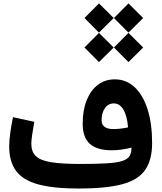

<svg xmlns="http://www.w3.org/2000/svg" viewBox="-20 -1090 936 1110"><path d="M638.7 -985.8 722.7 -1070.3 807.6 -985.8 722.7 -901.4ZM468.3 -985.8 552.2 -1070.3 637.2 -985.8 552.2 -901.4ZM468.3 -815.4 552.2 -899.9 637.2 -815.4 552.2 -731ZM638.7 -815.4 722.7 -899.9 807.6 -815.4 722.7 -731ZM740.2 -236.8Q678.7 -221.2 626.5 -221.2Q540.5 -221.2 499.3 -258.5Q458 -295.9 458 -374.5Q458 -452.6 481 -510.3Q503.9 -567.9 545.7 -599.6Q587.4 -631.3 643.6 -631.3Q709.5 -631.3 758.1 -586.2Q806.6 -541 833 -458.5Q859.4 -376 859.4 -263.7Q859.4 -165.5 819.3 -107.7Q779.3 -49.8 686.5 -24.9Q593.8 0 435.5 0Q290.5 0 201.9 -23.9Q113.3 -47.9 73.2 -101.6Q33.2 -155.3 33.2 -243.7Q33.2 -275.9 39.1 -320.1Q44.9 -364.3 55.2 -412.6L178.2 -385.7Q170.4 -342.8 165.8 -310.1Q161.1 -277.3 161.1 -258.8Q161.1 -213.4 186.8 -188Q212.4 -162.6 274.7 -152.3Q336.9 -142.1 446.8 -142.1Q540 -142.1 597.9 -145.8Q655.8 -149.4 686.8 -159.4Q717.8 -169.4 729 -188.2Q740.2 -207 740.2 -236.8ZM720.2 -353.5Q714.8 -420.4 693.6 -456.3Q672.4 -492.2 638.2 -492.2Q606 -492.2 586.7 -464.8Q567.4 -437.5 567.4 -395Q567.4 -343.8 636.2 -343.8Q673.8 -343.8 720.2 -353.5Z"/></svg>

Font: Estedad-FD Bold
Style: Regular
Weight: 700
Designer: Amin Abedi
Version: Version 7.3